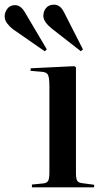

<svg xmlns="http://www.w3.org/2000/svg" viewBox="-99 -804 452 824"><path d="M38 0V-12L88 -17Q103 -19 108 -28.5Q113 -38 113 -65V-435Q113 -470 107 -482.5Q101 -495 79 -496L32 -500L33 -511L220 -520L227 -515V-61Q227 -38 232 -29Q237 -20 253 -18L305 -11V0ZM248 -584 125 -680Q87 -710 87 -736Q87 -756 99 -770Q111 -784 133 -784Q145 -784 155.5 -777Q166 -770 175 -753L257 -592ZM93 -584 -44 -679Q-58 -690 -68.5 -704Q-79 -718 -79 -734Q-79 -751 -67.5 -766.5Q-56 -782 -34 -782Q-10 -782 8 -751L102 -592Z"/></svg>

Font: Literata 72pt Medium
Style: Regular
Weight: 500
Designer: Latin by Veronika Burian and Jose Scaglione. Greek by Irene Vlachou. Cyrillic by Vera Evstafieva.
Foundry: TypeTogether
Version: Version 3.002